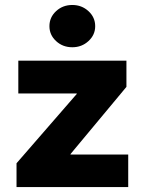

<svg xmlns="http://www.w3.org/2000/svg" viewBox="-20 -763 590 783"><path d="M47.4 0V-97.2L293 -379.9V-381.8H54.7V-515.6H495.6V-408.7L267.6 -134.8V-132.8H502.9V0ZM274.9 -570.3Q235.8 -570.3 208.7 -595.5Q181.6 -620.6 181.6 -656.2Q181.6 -692.4 208.7 -717.5Q235.8 -742.7 274.9 -742.7Q313.5 -742.7 340.8 -717.5Q368.2 -692.4 368.2 -656.2Q368.2 -620.6 340.8 -595.5Q313.5 -570.3 274.9 -570.3Z"/></svg>

Font: Inter Display Extra Bold
Style: Regular
Weight: 800
Designer: Rasmus Andersson
Foundry: rsms
Version: Version 4.000;git-4fc901f